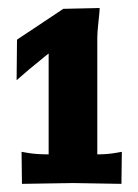

<svg xmlns="http://www.w3.org/2000/svg" viewBox="-20 -783 340 474"><path d="M226.1 -763.2Q226.1 -755.9 223.1 -729.5Q220.2 -703.1 220.2 -689.9V-401.9Q245.6 -401.9 267.1 -405.8L280.8 -408.2L279.8 -329.1L160.2 -331.1L34.2 -329.1L33.2 -408.2L46.9 -405.8Q68.4 -401.9 100.1 -401.9V-650.9Q94.7 -647 75.9 -631.3Q57.1 -615.7 53.2 -612.8L21 -585L22 -685.1L136.2 -761.2Z"/></svg>

Font: Zantroke
Style: Regular
Weight: 500
Foundry: gluk
Version: Version 0.36